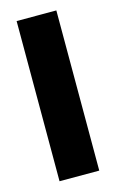

<svg xmlns="http://www.w3.org/2000/svg" viewBox="-85 -770 340 565"><g transform="rotate(-15 85.5 -488.0)"><path d="M25 -732H146V-244H25Z"/></g></svg>

Font: PatchSans
Style: PatchSans
Weight: 400
Version: Version 1.0